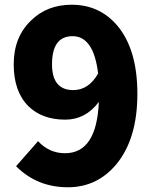

<svg xmlns="http://www.w3.org/2000/svg" viewBox="-20 -778 649 812"><path d="M395 -467Q376 -625 287 -625Q200 -625 200 -506Q200 -397 290 -397Q355 -397 395 -467ZM141 -181Q188 -130 255 -130Q389 -130 398 -347Q342 -272 256 -272Q158 -272 100 -329Q38 -391 38 -506Q38 -621 111 -691Q179 -758 283 -758Q400 -758 475 -671Q561 -570 561 -381Q561 -190 471 -82Q390 14 267 14Q137 14 48 -75Z"/></svg>

Font: KaiGen Gothic KR Heavy
Style: Heavy
Weight: 900
Designer: Ryoko NISHIZUKA  (kana & ideographs); Paul D. Hunt (Latin, Greek & Cyrillic); Wenlong ZHANG  (bopomofo); Sandoll Communi
Foundry: Adobe Systems Incorporated
Version: Version 1.002 March 28, 2018